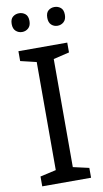

<svg xmlns="http://www.w3.org/2000/svg" viewBox="-99 -954 538 999"><g transform="rotate(-10 169.5 -454.0)"><path d="M298 0H40V-52L124 -71V-642L40 -662V-714H298V-662L214 -642V-71L298 -52ZM30 -859Q30 -885 44 -896.5Q58 -908 77 -908Q96 -908 110 -896.5Q124 -885 124 -859Q124 -834 110 -821.5Q96 -809 77 -809Q58 -809 44 -821.5Q30 -834 30 -859ZM218 -859Q218 -885 231.5 -896.5Q245 -908 264 -908Q283 -908 297 -896.5Q311 -885 311 -859Q311 -834 297 -821.5Q283 -809 264 -809Q245 -809 231.5 -821.5Q218 -834 218 -859Z"/></g></svg>

Font: Noto Sans Vithkuqi
Style: Regular
Weight: 400
Version: Version 1.001